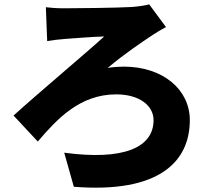

<svg xmlns="http://www.w3.org/2000/svg" viewBox="-20 -799 933 879"><path d="M190 -766 196 -611C218 -615 253 -619 280 -621C326 -624 408 -631 457 -632C383 -564 152 -370 42 -270L153 -151C240 -253 345 -367 512 -367C616 -367 683 -317 683 -249C683 -124 547 -63 274 -100L318 56C707 87 849 -58 849 -249C849 -389 726 -494 546 -494C529 -494 493 -492 473 -488C550 -553 631 -607 679 -639C695 -649 718 -664 740 -675L663 -779C642 -773 609 -769 583 -767C516 -763 325 -761 272 -761C235 -761 206 -764 190 -766Z"/></svg>

Font: GenEiGothic-pro-Heavy
Style: Bold
Weight: 900
Designer: Ryoko NISHIZUKA (kana & ideographs); Paul D. Hunt (Latin, Greek & Cyrillic); Wenlong ZHANG (bopomofo); Sandoll Communica
Foundry: Adobe Systems Incorporated; o_tamon
Version: Version 1.000.140830